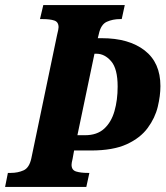

<svg xmlns="http://www.w3.org/2000/svg" viewBox="-41 -734 650 754"><path d="M-21 0 -10 -55H2Q29 -55 51.5 -65Q74 -75 82 -112L183 -596Q189 -620 189 -627Q189 -648 172 -653.5Q155 -659 128 -659H116L129 -714H449L437 -659H430Q402 -659 378.5 -648.5Q355 -638 347 -600L343 -584H359Q465 -584 527 -536Q589 -488 589 -396Q589 -358 578.5 -314.5Q568 -271 539 -231.5Q510 -192 456.5 -167.5Q403 -143 316 -143H250L244 -110Q240 -94 240 -87Q240 -66 258 -60.5Q276 -55 303 -55H310L298 0ZM293 -203Q340 -203 368 -228.5Q396 -254 408.5 -297.5Q421 -341 421 -394Q421 -464 395.5 -493.5Q370 -523 338 -523H330L263 -203Z"/></svg>

Font: Noto Serif Condensed ExtraBold
Style: Italic
Weight: 800
Width: 3
Italic angle: -12°
Designer: Monotype Design Team
Foundry: Monotype Imaging Inc.
Version: Version 2.014; ttfautohint (v1.8.4.7-5d5b)